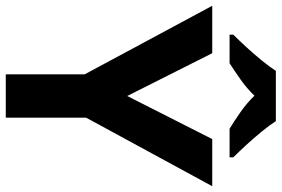

<svg xmlns="http://www.w3.org/2000/svg" viewBox="-175 -799 974 664"><g transform="rotate(90 312.0 -467.0)"><path d="M312 -420 461 -714H624L387 -278V0H237V-273L0 -714H164ZM399 -934Q413 -912 435.5 -884.5Q458 -857 482 -831Q506 -805 524 -787V-774H425Q399 -790 368 -811.5Q337 -833 311 -860Q285 -833 255 -812Q225 -791 199 -774H100V-787Q119 -806 142.5 -831.5Q166 -857 188.5 -884.5Q211 -912 225 -934Z"/></g></svg>

Font: Noto Sans Myanmar
Style: Bold
Weight: 700
Designer: Monotype Design Team
Foundry: Monotype Imaging Inc.
Version: Version 2.107; ttfautohint (v1.8.4.7-5d5b)